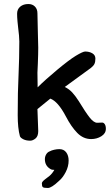

<svg xmlns="http://www.w3.org/2000/svg" viewBox="-20 -695 557 954"><path d="M79 -18Q68 -58 68 -123Q68 -243 72 -318Q76 -407 76 -489Q76 -513 70 -559Q69 -567 67 -588Q65 -609 65 -627Q65 -649 80.5 -662Q96 -675 121 -675Q141 -675 153.5 -662.5Q166 -650 166 -629Q166 -597 168 -539Q170 -485 170 -458Q170 -428 168 -378Q166 -348 166 -334Q166 -290 167 -261Q204 -298 264 -348Q324 -398 357 -418Q392 -439 403 -439Q424 -439 439 -430Q454 -421 454 -404Q454 -387 449 -377Q444 -367 431 -357L302 -263Q324 -252 339.5 -235Q355 -218 371 -193Q405 -137 425.5 -111Q446 -85 463 -85L488 -86Q495 -86 500.5 -78Q506 -70 506 -55Q506 -32 483.5 -18Q461 -4 433 -4Q394 -4 364 -34.5Q334 -65 307 -117Q268 -191 230 -205L166 -153L170 -44Q170 -18 156.5 -7Q143 4 130 4Q110 4 96 -3Q82 -10 79 -18ZM231 145Q203 129 203 96Q203 83 209.5 72Q216 61 227 57Q236 52 249.5 49Q263 46 275 46Q297 46 309 62Q321 78 321 103Q321 132 306.5 160Q292 188 273 204Q236 239 218 239Q198 239 193 235Q188 231 188 216Q188 208 204.5 195.5Q221 183 226 179Q240 167 250 149Q248 149 241.5 148.5Q235 148 231 145Z"/></svg>

Font: Itim
Style: Regular
Weight: 400
Designer: Suppakit Chalermlarp
Version: Version 1.002g